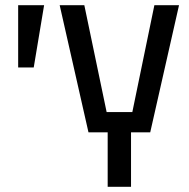

<svg xmlns="http://www.w3.org/2000/svg" viewBox="-20 -720 730 740"><path d="M50 -460V-700H150L110 -460ZM395 0V-210H321L210 -700H305L391 -288H490L575 -700H670L559 -210H485V0Z"/></svg>

Font: Tektur SemiCondensed
Style: Regular
Weight: 400
Width: 4
Designer: Adam Jagosz
Foundry: Adam Jagosz
Version: Version 1.005;gftools[0.9.30]